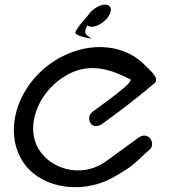

<svg xmlns="http://www.w3.org/2000/svg" viewBox="-20 -782 712 804"><path d="M608 -156.8C620.2 -167.3 620.4 -191.6 606.2 -205C592.1 -218.4 574 -215.6 561 -206.2L424.5 -107C316.2 -28.3 174.7 -78.9 132.5 -175.5C90.3 -272.1 148.4 -408.4 265.6 -471C360.6 -521.7 449.7 -488.4 524.7 -450.4C546.8 -439.2 395.7 -336 365.3 -312C352.7 -302 349 -282 359.5 -265.6C370.1 -249.1 393.1 -252.8 406.3 -262C481.7 -316.2 555.3 -372.8 626.3 -433C652.2 -454 605.1 -489.8 586.9 -508.8C505.8 -593.9 363.3 -611.3 234.4 -542.4C76.5 -458.1 -2.3 -276 58.8 -136.1C119.9 3.7 314.8 40.4 456.4 -40.6C552.7 -95.6 536.6 -95 608 -156.8ZM436 -716.2C451.2 -741.2 445.3 -762.5 420.3 -762.5C395.3 -762.5 362.4 -741.2 347.3 -716.2C329.9 -695.8 299.6 -662.5 296 -646.2C292.9 -635 332.9 -624.6 365.1 -620C345.1 -633.5 324.1 -639.5 346.3 -675.6C350.4 -672 356.5 -670 364.2 -670C389.2 -670 420.8 -691.2 436 -716.2Z"/></svg>

Font: Hi.
Style: Regular
Weight: 400
Designer: Mew Too, Robert Jablonski
Foundry: Cannot Into Space Fonts
Version: Version 1.996